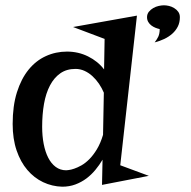

<svg xmlns="http://www.w3.org/2000/svg" viewBox="-20 -685 721 725"><path d="M434.1 -61 542 -21 365.2 13.2 367.2 -82Q355.5 -62 340.3 -43.7Q325.2 -25.4 306.4 -11.2Q287.6 2.9 264.6 11.5Q241.7 20 214.8 20Q176.8 19 142.8 2.9Q108.9 -13.2 83.3 -43.2Q57.6 -73.2 42.7 -116.9Q27.8 -160.6 27.8 -216.8Q27.8 -285.2 43.9 -336.4Q60.1 -387.7 87.9 -421.9Q115.7 -456.1 153.1 -473.1Q190.4 -490.2 232.9 -490.2Q275.9 -490.2 312.7 -471.9Q349.6 -453.6 373 -422.9L375 -538.1L255.9 -583L497.1 -626ZM230 -42Q231.4 -42 239.7 -43Q248 -43.9 260.3 -48.1Q272.5 -52.2 287.4 -60.5Q302.2 -68.8 317.1 -83.7Q332 -98.6 345.7 -121.1Q359.4 -143.6 369.1 -175.8L372.1 -335Q364.7 -352.5 353.8 -368.7Q342.8 -384.8 329.3 -397.2Q315.9 -409.7 299.6 -417.2Q283.2 -424.8 265.1 -424.8Q231.4 -424.8 207.8 -408.2Q184.1 -391.6 168.7 -362.3Q153.3 -333 146.2 -293Q139.2 -252.9 139.2 -206.1Q139.2 -171.4 145 -141.4Q150.9 -111.3 162.1 -89.4Q173.3 -67.4 190.4 -54.7Q207.5 -42 230 -42ZM659.2 -620.1Q659.2 -600.1 651.4 -584.7Q643.6 -569.3 630.4 -557.6Q617.2 -545.9 600.1 -537.8Q583 -529.8 564 -524.9Q568.4 -531.2 571.8 -536.1Q575.2 -541 577.6 -546.4Q580.1 -551.8 581.5 -558.6Q583 -565.4 583 -575.2Q575.7 -576.7 567.1 -580.1Q558.6 -583.5 551.5 -588.9Q544.4 -594.2 539.8 -602.1Q535.2 -609.9 535.2 -620.1Q535.2 -631.8 542 -640.4Q548.8 -648.9 558.6 -654.5Q568.4 -660.2 579.3 -662.6Q590.3 -665 599.1 -665Q607.9 -665 618.2 -662.6Q628.4 -660.2 637.7 -654.5Q647 -648.9 653.1 -640.4Q659.2 -631.8 659.2 -620.1Z"/></svg>

Font: Risque
Style: Regular
Weight: 400
Designer: Astigmatic (AOETI)
Foundry: Astigmatic (AOETI)
Version: Version 1.000